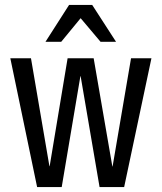

<svg xmlns="http://www.w3.org/2000/svg" viewBox="-20 -761 658 781"><path d="M131 0 22 -524H106L181 -85H182L255 -524H361L437 -84H438L513 -524H596L485 0H385L308 -451H307L231 0ZM165 -591 261 -741H355L452 -591H389L308 -687L229 -591Z"/></svg>

Font: Fragment Mono SC
Style: Regular
Weight: 400
Monospace: yes
Designer: Wei Huang based on Nimbus Sans by URW Studio, based on Helvetica by Max Miedinger.
Foundry: Wei Huang
Version: Version 1.012; ttfautohint (v1.8.4.7-5d5b)